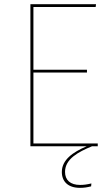

<svg xmlns="http://www.w3.org/2000/svg" viewBox="-20 -701 534 920"><path d="M140.1 -13.6V-353.6H396.7V-366.7H140.1V-667.3H438.4L440.1 -680.9H125.7V0H395C329.3 28.1 276.3 64.6 276.3 123.1C276.3 169 306.3 199.1 363.1 199.1C382.1 199.1 395.4 197.1 416.6 192L417.9 178C396.3 183.1 381.6 185.1 363.6 185.1C317.1 185.1 291.6 162 291.6 122.7C291.6 60.4 355.6 26.9 420.6 0H448.4V-13.6Z"/></svg>

Font: Fira Sans Hair
Style: Regular
Weight: 100
Designer: bBox Type GmbH & Carrois Corporate GbR & Edenspiekermann AG
Foundry: bBox Type GmbH & Carrois Corporate GbR & Edenspiekermann AG
Version: Version 4.300;PS 004.300;hotconv 1.0.88;makeotf.lib2.5.64775